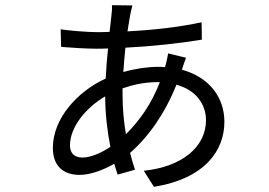

<svg xmlns="http://www.w3.org/2000/svg" viewBox="-20 -681 1040 741"><path d="M453 -340C490 -353 536 -364 587 -364H597C564 -278 517 -214 466 -163C458 -210 453 -261 453 -317ZM386 -309C386 -243 394 -174 406 -114C366 -88 328 -73 298 -73C269 -73 250 -88 250 -120C250 -191 312 -266 386 -309ZM629 -475C627 -463 621 -434 617 -423V-422C608 -423 598 -423 589 -423C549 -423 501 -416 456 -403C458 -435 461 -467 464 -497C565 -502 676 -514 759 -528L758 -595C669 -576 571 -565 472 -560C476 -584 479 -604 482 -621C485 -635 488 -649 491 -660L412 -661C413 -651 412 -635 410 -621C408 -603 406 -582 403 -558C386 -557 368 -557 351 -557C320 -557 242 -563 214 -568L216 -500C249 -497 316 -493 351 -493C366 -493 381 -493 397 -494C393 -458 390 -419 388 -378C279 -328 184 -224 184 -110C184 -37 228 -6 287 -6C326 -6 376 -23 421 -49C425 -34 430 -20 434 -7L501 -26C494 -46 488 -68 482 -91C553 -153 615 -240 661 -354C735 -334 775 -280 775 -217C775 -113 681 -37 535 -22L574 40C772 8 846 -101 846 -211C846 -305 788 -383 682 -412C686 -425 694 -449 698 -458Z"/></svg>

Font: Noto Sans CJK SC Regular
Style: Regular
Weight: 400
Designer: Ryoko NISHIZUKA (kana & ideographs); Paul D. Hunt (Latin, Greek & Cyrillic); Wenlong ZHANG (bopomofo); Sandoll Communica
Foundry: Adobe Systems Incorporated
Version: Version 1.004;PS 1.004;hotconv 1.0.82;makeotf.lib2.5.63406